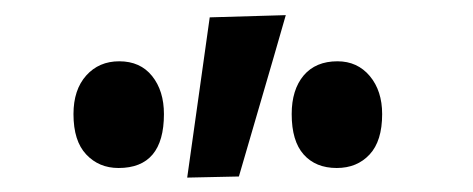

<svg xmlns="http://www.w3.org/2000/svg" viewBox="-20 -810 640 260"><path d="M233.5 -569.5Q241 -624 248.8 -678.2Q256.5 -732.5 264 -786.5L367 -789.5Q351 -733.5 335 -679Q319 -624.5 303.5 -571ZM140.5 -582.5Q114 -582.5 96.8 -600.8Q79.5 -619 79.5 -655.5Q79.5 -688.5 96.8 -707.8Q114 -727 141.5 -727Q170 -727 186 -707Q202 -687 202 -655.5Q202 -582.5 140.5 -582.5ZM436 -582.5Q407.5 -582.5 391.2 -600.8Q375 -619 375 -655.5Q375 -688.5 391.2 -707.8Q407.5 -727 437 -727Q464 -727 480.8 -707Q497.5 -687 497.5 -655.5Q497.5 -619 480.5 -600.8Q463.5 -582.5 436 -582.5Z"/></svg>

Font: Commissioner SemiBold
Style: Regular
Weight: 600
Designer: Kostas Bartsokas
Foundry: Kostas Bartsokas
Version: Version 1.000; ttfautohint (v1.8.3)